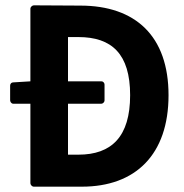

<svg xmlns="http://www.w3.org/2000/svg" viewBox="-20 -687 689 720"><path d="M235 -107V-298H360C365 -298 372 -303 372 -311V-370C372 -375 368 -382 360 -382H235V-548H274C399 -548 468 -485 468 -330C468 -174 398 -107 274 -107ZM107 -667C102 -667 94 -662 94 -654V-382L29 -378C23 -378 18 -373 18 -366V-311C18 -306 22 -298 30 -298H94V0C94 5 99 13 107 13H287C488 13 612 -107 612 -330C612 -552 488 -666 281 -666Z"/></svg>

Font: Falling Sky
Style: Bd
Weight: 700
Designer: Paul D. Hunt
Foundry: Adobe Systems Incorporated
Version: Version 1.02